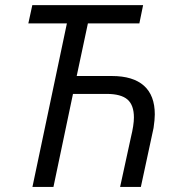

<svg xmlns="http://www.w3.org/2000/svg" viewBox="-20 -734 710 754"><path d="M242.7 -642.1H91.3L106.9 -713.9H542L527.3 -642.1H325.2L281.2 -435.5H419.4Q502.4 -435.5 545.2 -397.5Q587.9 -359.4 587.9 -284.7Q587.9 -264.6 583 -231.4L533.2 0H451.7L494.1 -194.8Q505.9 -243.2 505.9 -272.5Q505.9 -321.3 480.5 -343.3Q455.1 -365.2 398.9 -365.2H266.6L189.9 0H107.4Z"/></svg>

Font: Viking Open Sans
Style: Italic
Weight: 400
Italic angle: -12°
Foundry: Ascender Corporation
Version: Version 2.000